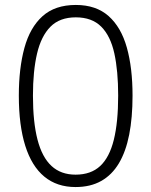

<svg xmlns="http://www.w3.org/2000/svg" viewBox="-20 -745 611 775"><path d="M515 -359Q515 -270 501.5 -201.5Q488 -133 460 -86Q432 -39 388.5 -14.5Q345 10 285 10Q210 10 159 -32Q108 -74 82 -156.5Q56 -239 56 -359Q56 -469 78.5 -551.5Q101 -634 151.5 -679.5Q202 -725 286 -725Q368 -725 418.5 -680Q469 -635 492 -553Q515 -471 515 -359ZM113 -359Q113 -252 131.5 -181Q150 -110 188 -75Q226 -40 285 -40Q347 -40 384.5 -75Q422 -110 439.5 -181Q457 -252 457 -359Q457 -459 441.5 -529.5Q426 -600 388.5 -637.5Q351 -675 286 -675Q221 -675 183.5 -637Q146 -599 129.5 -528.5Q113 -458 113 -359Z"/></svg>

Font: Noto Sans Georgian Light
Style: Regular
Weight: 300
Version: Version 2.002